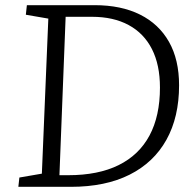

<svg xmlns="http://www.w3.org/2000/svg" viewBox="-20 -723 757 743"><path d="M51 0 55 -36 142 -51 167 -651 80 -666 84 -703H346Q449 -703 522 -666.5Q595 -630 634 -561Q673 -492 673 -393Q673 -270 624 -182Q575 -94 481.5 -47Q388 0 254 0ZM210 -45H244Q360 -45 439 -84Q518 -123 558.5 -198.5Q599 -274 599 -384Q599 -472 568 -533Q537 -594 478 -626Q419 -658 336 -658H234Z"/></svg>

Font: Literata 18pt Light
Style: Italic
Weight: 300
Italic angle: -2°
Designer: Latin by Veronika Burian and Jose Scaglione. Greek by Irene Vlachou. Cyrillic by Vera Evstafieva
Foundry: TypeTogether
Version: Version 3.103;gftools[0.9.29]